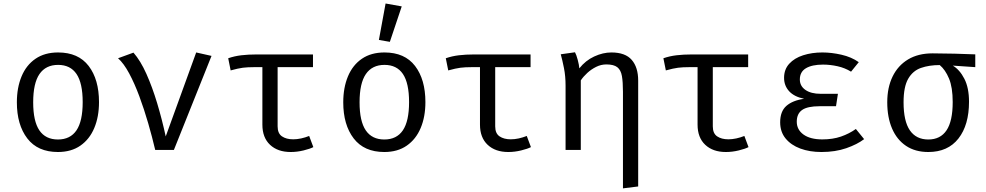

<svg xmlns="http://www.w3.org/2000/svg" viewBox="-20 -848 5578 1086"><path d="M308.7 -551.3Q423.1 -551.3 481.5 -474.9Q540 -398.5 540 -270.3Q540 -187.7 513.3 -124.1Q486.7 -60.5 434.9 -24.4Q383.1 11.8 307.7 11.8Q193.3 11.8 134.4 -65.1Q75.4 -142.1 75.4 -269.2Q75.4 -352.3 102.1 -416.2Q128.7 -480 180.8 -515.6Q232.8 -551.3 308.7 -551.3ZM308.7 -481Q239 -481 203.3 -429.2Q167.7 -377.4 167.7 -269.2Q167.7 -162.1 202.8 -110.5Q237.9 -59 307.7 -59Q377.4 -59 412.6 -110.8Q447.7 -162.6 447.7 -270.3Q447.7 -377.9 412.8 -429.5Q377.9 -481 308.7 -481Z M857.9 0Q841 -72.3 818.2 -151Q795.4 -229.7 768.2 -303.1Q741 -376.4 710.5 -433.1Q680 -489.7 647.7 -518.5L734.9 -550.3Q774.9 -504.6 808.2 -430Q841.5 -355.4 869 -264.1Q896.4 -172.8 917.4 -76.4L1089.7 -551.3L1176.4 -531.8L963.6 0Z M1750.3 -540V-468.2H1550.3V-133.3Q1550.3 -93.3 1574.9 -76.7Q1599.5 -60 1638.5 -60Q1660 -60 1683.6 -65.1Q1707.2 -70.3 1728.7 -79L1752.3 -15.9Q1733.8 -6.2 1697.2 2.8Q1660.5 11.8 1624.1 11.8Q1550.8 11.8 1507.4 -29Q1464.1 -69.7 1464.1 -143.1V-468.2H1417.9Q1380.5 -468.2 1353.8 -464.9Q1327.2 -461.5 1284.6 -449.7L1270.8 -518.5Q1306.2 -530.8 1345.1 -535.4Q1384.1 -540 1430.3 -540Z M2154.9 -551.3Q2269.2 -551.3 2327.7 -474.9Q2386.2 -398.5 2386.2 -270.3Q2386.2 -187.7 2359.5 -124.1Q2332.8 -60.5 2281 -24.4Q2229.2 11.8 2153.8 11.8Q2039.5 11.8 1980.5 -65.1Q1921.5 -142.1 1921.5 -269.2Q1921.5 -352.3 1948.2 -416.2Q1974.9 -480 2026.9 -515.6Q2079 -551.3 2154.9 -551.3ZM2154.9 -481Q2085.1 -481 2049.5 -429.2Q2013.8 -377.4 2013.8 -269.2Q2013.8 -162.1 2049 -110.5Q2084.1 -59 2153.8 -59Q2223.6 -59 2258.7 -110.8Q2293.8 -162.6 2293.8 -270.3Q2293.8 -377.9 2259 -429.5Q2224.1 -481 2154.9 -481ZM2161 -828.2 2252.3 -811.8 2185.1 -611.3 2123.1 -622.1Z M2981 -540V-468.2H2781V-133.3Q2781 -93.3 2805.6 -76.7Q2830.3 -60 2869.2 -60Q2890.8 -60 2914.4 -65.1Q2937.9 -70.3 2959.5 -79L2983.1 -15.9Q2964.6 -6.2 2927.9 2.8Q2891.3 11.8 2854.9 11.8Q2781.5 11.8 2738.2 -29Q2694.9 -69.7 2694.9 -143.1V-468.2H2648.7Q2611.3 -468.2 2584.6 -464.9Q2557.9 -461.5 2515.4 -449.7L2501.5 -518.5Q2536.9 -530.8 2575.9 -535.4Q2614.9 -540 2661 -540Z M3437.9 -551.3Q3516.9 -551.3 3553.3 -509.2Q3589.7 -467.2 3589.7 -392.3V206.7L3503.6 217.4V-328.7Q3503.6 -384.1 3497.7 -417.9Q3491.8 -451.8 3471.8 -467.7Q3451.8 -483.6 3409.7 -483.6Q3379.5 -483.6 3351.8 -469.7Q3324.1 -455.9 3301.8 -435.4Q3279.5 -414.9 3265.1 -393.3V0H3179V-363.1Q3179 -417.4 3170 -462.6Q3161 -507.7 3151.8 -541L3232.3 -552.3Q3240 -538.5 3247.7 -509.7Q3255.4 -481 3256.9 -461.5Q3291.8 -505.6 3341 -528.5Q3390.3 -551.3 3437.9 -551.3Z M4211.8 -540V-468.2H4011.8V-133.3Q4011.8 -93.3 4036.4 -76.7Q4061 -60 4100 -60Q4121.5 -60 4145.1 -65.1Q4168.7 -70.3 4190.3 -79L4213.8 -15.9Q4195.4 -6.2 4158.7 2.8Q4122.1 11.8 4085.6 11.8Q4012.3 11.8 3969 -29Q3925.6 -69.7 3925.6 -143.1V-468.2H3879.5Q3842.1 -468.2 3815.4 -464.9Q3788.7 -461.5 3746.2 -449.7L3732.3 -518.5Q3767.7 -530.8 3806.7 -535.4Q3845.6 -540 3891.8 -540Z M4708.7 -247.2H4616.4Q4547.2 -247.2 4516.9 -225.9Q4486.7 -204.6 4486.7 -159.5Q4486.7 -114.4 4524.9 -86.9Q4563.1 -59.5 4631.3 -59.5Q4690.3 -59.5 4736.9 -75.6Q4783.6 -91.8 4821 -118.5L4867.7 -61Q4828.7 -31.3 4766.7 -9.7Q4704.6 11.8 4626.2 11.8Q4559.5 11.8 4506.9 -7.7Q4454.4 -27.2 4423.6 -64.6Q4392.8 -102.1 4392.8 -156.4Q4392.8 -217.9 4427.9 -249Q4463.1 -280 4528.2 -289.2Q4471.8 -301 4443.3 -332.3Q4414.9 -363.6 4414.9 -407.7Q4414.9 -455.4 4444.1 -487.4Q4473.3 -519.5 4522.8 -535.4Q4572.3 -551.3 4631.8 -551.3Q4683.1 -551.3 4739.5 -538.5Q4795.9 -525.6 4837.4 -496.4L4793.8 -442.6Q4759 -464.1 4717.4 -473.3Q4675.9 -482.6 4635.4 -482.6Q4573.3 -482.6 4538.7 -462.1Q4504.1 -441.5 4504.1 -398.5Q4504.1 -361.5 4535.6 -339.5Q4567.2 -317.4 4622.1 -317.4H4719.5Z M5254.9 -546.2Q5313.3 -546.2 5379.7 -544.4Q5446.2 -542.6 5496.4 -540.5V-468.2L5369.2 -476.9Q5408.2 -453.8 5434.6 -402.6Q5461 -351.3 5461 -272.3Q5461 -141 5401.3 -64.6Q5341.5 11.8 5230.8 11.8Q5156.4 11.8 5104.6 -23.1Q5052.8 -57.9 5025.6 -121.3Q4998.5 -184.6 4998.5 -269.7Q4998.5 -352.8 5028.7 -415.1Q5059 -477.4 5116.2 -511.8Q5173.3 -546.2 5254.9 -546.2ZM5090.8 -269.7Q5090.8 -162.6 5126.4 -110.8Q5162.1 -59 5230.8 -59Q5299 -59 5333.8 -110.8Q5368.7 -162.6 5368.7 -270.8Q5368.7 -353.8 5347.9 -403.6Q5327.2 -453.3 5295.4 -480Q5235.4 -480 5189.2 -463.8Q5143.1 -447.7 5116.9 -402.3Q5090.8 -356.9 5090.8 -269.7Z"/></svg>

Font: FiraCode Nerd Font
Style: Regular
Weight: 400
Designer: Carrois Corporate, Edenspiekermann AG, Nikita Prokopov
Foundry: Carrois Corporate, Edenspiekermann AG, Nikita Prokopov
Version: Version 6.002;Nerd Fonts 3.4.0